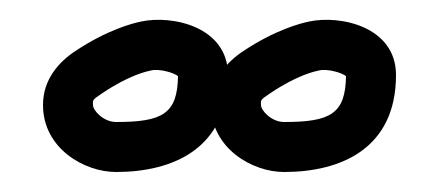

<svg xmlns="http://www.w3.org/2000/svg" viewBox="-20 -882 439 192"><path d="M131.3 -811.6C140.1 -813.5 154.6 -809 158 -805.8C157.4 -768.2 142.6 -760 96 -760C83.8 -760 73 -771.2 73 -777C73 -782 71.4 -781.6 82.9 -789.2C110 -807.3 127.1 -810.7 131.3 -811.6ZM120.7 -860.4C113.4 -858.8 88 -852.7 55.1 -830.8C38.4 -819.7 23 -802.2 23 -777C23 -733.6 64.3 -710 96 -710C153.3 -710 208 -733.7 208 -807C208 -855.3 152.3 -867.3 120.7 -860.4ZM299.3 -811.6C308.1 -813.5 322.6 -809 326 -805.8C325.4 -768.2 310.6 -760 264 -760C251.8 -760 241 -771.2 241 -777C241 -782 239.4 -781.6 250.9 -789.2C278 -807.3 295.1 -810.7 299.3 -811.6ZM288.7 -860.4C281.4 -858.8 256 -852.7 223.1 -830.8C206.4 -819.7 191 -802.2 191 -777C191 -733.6 232.3 -710 264 -710C321.3 -710 376 -733.7 376 -807C376 -855.3 320.3 -867.3 288.7 -860.4Z"/></svg>

Font: Rocketfuel
Style: Regular
Weight: 400
Designer: Mew Too
Foundry: Cannot Into Space Fonts.
Version: Version 0.27